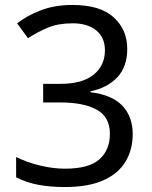

<svg xmlns="http://www.w3.org/2000/svg" viewBox="-20 -744 612 774"><path d="M493 -547Q493 -475 453 -432.5Q413 -390 345 -376V-372Q431 -362 473 -318Q515 -274 515 -203Q515 -141 486 -92.5Q457 -44 396.5 -17Q336 10 241 10Q185 10 137 1.5Q89 -7 45 -29V-111Q90 -89 142 -76.5Q194 -64 242 -64Q338 -64 380.5 -101.5Q423 -139 423 -205Q423 -272 370.5 -301.5Q318 -331 223 -331H154V-406H224Q312 -406 357.5 -443Q403 -480 403 -541Q403 -593 368 -621.5Q333 -650 273 -650Q215 -650 174 -633Q133 -616 93 -590L49 -650Q87 -680 143.5 -702Q200 -724 272 -724Q384 -724 438.5 -674Q493 -624 493 -547Z"/></svg>

Font: Noto Sans Ugaritic
Style: Regular
Weight: 400
Designer: Monotype Design Team
Foundry: Monotype Imaging Inc.
Version: Version 2.001; ttfautohint (v1.8.4.7-5d5b)